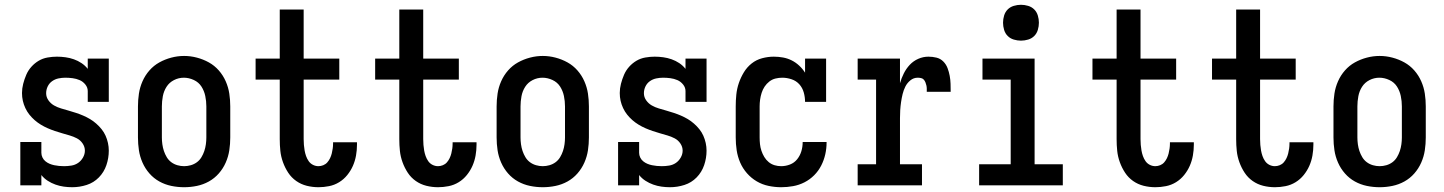

<svg xmlns="http://www.w3.org/2000/svg" viewBox="-20 -775 6040 803"><path d="M282 8Q264 8 246.5 5.5Q229 3 212 -3Q195 -9 179.5 -19Q164 -29 153 -43V0H65V-181H153V-136Q153 -126 157.5 -116.5Q162 -107 170 -100.5Q178 -94 187.5 -90Q197 -86 207 -84Q217 -82 227 -81Q237 -80 248 -80Q263 -80 278.5 -82.5Q294 -85 306.5 -93.5Q319 -102 327 -116Q335 -130 335 -145Q335 -161 325.5 -175Q316 -189 301.5 -196.5Q287 -204 271.5 -208.5Q256 -213 240.5 -217.5Q225 -222 210 -227Q195 -232 180 -238.5Q165 -245 151 -253.5Q137 -262 125 -272.5Q113 -283 103 -295.5Q93 -308 86 -323Q79 -338 75.5 -353.5Q72 -369 72 -386Q72 -405 77 -424.5Q82 -444 90 -462.5Q98 -481 111.5 -496Q125 -511 142 -521Q159 -531 179 -534.5Q199 -538 218 -538Q236 -538 254 -535.5Q272 -533 289 -527Q306 -521 321 -511Q336 -501 347 -487V-530H435V-349H347V-394Q347 -409 337 -421.5Q327 -434 313 -440Q299 -446 283.5 -448Q268 -450 253 -450Q239 -450 224.5 -447Q210 -444 198 -435.5Q186 -427 179.5 -413.5Q173 -400 173 -385Q173 -369 182.5 -355.5Q192 -342 206 -334Q220 -326 235.5 -321.5Q251 -317 266.5 -312.5Q282 -308 297.5 -303Q313 -298 328 -291.5Q343 -285 356.5 -277Q370 -269 382.5 -258Q395 -247 405 -234.5Q415 -222 421.5 -207.5Q428 -193 431.5 -177Q435 -161 435 -145Q435 -114 425 -84.5Q415 -55 393.5 -33Q372 -11 342.5 -1.5Q313 8 282 8Z M750 8Q723 8 696.5 2.5Q670 -3 646.5 -16Q623 -29 605 -49.5Q587 -70 576 -95Q565 -120 561 -146.5Q557 -173 557 -200V-330Q557 -357 561 -383.5Q565 -410 576 -435Q587 -460 605 -480.5Q623 -501 646.5 -514Q670 -527 696.5 -534Q723 -541 750 -541Q777 -541 803.5 -534Q830 -527 853.5 -514Q877 -501 895 -480.5Q913 -460 924 -435Q935 -410 939 -383.5Q943 -357 943 -330V-200Q943 -173 939 -146.5Q935 -120 924 -95Q913 -70 895 -49.5Q877 -29 853.5 -16Q830 -3 803.5 2.5Q777 8 750 8ZM750 -80Q764 -80 778 -84Q792 -88 803.5 -96.5Q815 -105 822.5 -117.5Q830 -130 834.5 -143.5Q839 -157 841 -171.5Q843 -186 843 -200V-330Q843 -352 838.5 -373.5Q834 -395 822.5 -413Q811 -431 790.5 -440.5Q770 -450 749 -450Q727 -450 707.5 -440Q688 -430 676.5 -412Q665 -394 661 -372.5Q657 -351 657 -330V-200Q657 -186 659 -171.5Q661 -157 665.5 -143.5Q670 -130 677.5 -117.5Q685 -105 696.5 -96.5Q708 -88 722 -84Q736 -80 750 -80Z M1312 8Q1287 8 1263 2Q1239 -4 1219 -18Q1199 -32 1185.5 -52.5Q1172 -73 1163.5 -96.5Q1155 -120 1152.5 -144Q1150 -168 1150 -193V-442H1049V-530H1150V-735H1250V-530H1399V-442H1250V-193Q1250 -181 1251 -169Q1252 -157 1254 -145.5Q1256 -134 1260 -122.5Q1264 -111 1271 -101Q1278 -91 1289 -85.5Q1300 -80 1312 -80Q1322 -80 1332 -84Q1342 -88 1349 -96Q1356 -104 1360.5 -113.5Q1365 -123 1367.5 -133Q1370 -143 1371.5 -153.5Q1373 -164 1373 -175Q1373 -176 1373 -177.5Q1373 -179 1373 -180H1473Q1473 -177 1473 -174.5Q1473 -172 1473 -170Q1473 -147 1469 -124.5Q1465 -102 1456 -81.5Q1447 -61 1432.5 -43Q1418 -25 1398.5 -13Q1379 -1 1356.5 3.5Q1334 8 1312 8Z M1812 8Q1787 8 1763 2Q1739 -4 1719 -18Q1699 -32 1685.5 -52.5Q1672 -73 1663.5 -96.5Q1655 -120 1652.5 -144Q1650 -168 1650 -193V-442H1549V-530H1650V-735H1750V-530H1899V-442H1750V-193Q1750 -181 1751 -169Q1752 -157 1754 -145.5Q1756 -134 1760 -122.5Q1764 -111 1771 -101Q1778 -91 1789 -85.5Q1800 -80 1812 -80Q1822 -80 1832 -84Q1842 -88 1849 -96Q1856 -104 1860.5 -113.5Q1865 -123 1867.5 -133Q1870 -143 1871.5 -153.5Q1873 -164 1873 -175Q1873 -176 1873 -177.5Q1873 -179 1873 -180H1973Q1973 -177 1973 -174.5Q1973 -172 1973 -170Q1973 -147 1969 -124.5Q1965 -102 1956 -81.5Q1947 -61 1932.5 -43Q1918 -25 1898.5 -13Q1879 -1 1856.5 3.5Q1834 8 1812 8Z M2250 8Q2223 8 2196.5 2.5Q2170 -3 2146.5 -16Q2123 -29 2105 -49.5Q2087 -70 2076 -95Q2065 -120 2061 -146.5Q2057 -173 2057 -200V-330Q2057 -357 2061 -383.5Q2065 -410 2076 -435Q2087 -460 2105 -480.5Q2123 -501 2146.5 -514Q2170 -527 2196.5 -534Q2223 -541 2250 -541Q2277 -541 2303.5 -534Q2330 -527 2353.5 -514Q2377 -501 2395 -480.5Q2413 -460 2424 -435Q2435 -410 2439 -383.5Q2443 -357 2443 -330V-200Q2443 -173 2439 -146.5Q2435 -120 2424 -95Q2413 -70 2395 -49.5Q2377 -29 2353.5 -16Q2330 -3 2303.5 2.5Q2277 8 2250 8ZM2250 -80Q2264 -80 2278 -84Q2292 -88 2303.5 -96.5Q2315 -105 2322.5 -117.5Q2330 -130 2334.5 -143.5Q2339 -157 2341 -171.5Q2343 -186 2343 -200V-330Q2343 -352 2338.5 -373.5Q2334 -395 2322.5 -413Q2311 -431 2290.5 -440.5Q2270 -450 2249 -450Q2227 -450 2207.5 -440Q2188 -430 2176.5 -412Q2165 -394 2161 -372.5Q2157 -351 2157 -330V-200Q2157 -186 2159 -171.5Q2161 -157 2165.5 -143.5Q2170 -130 2177.5 -117.5Q2185 -105 2196.5 -96.5Q2208 -88 2222 -84Q2236 -80 2250 -80Z M2782 8Q2764 8 2746.5 5.5Q2729 3 2712 -3Q2695 -9 2679.5 -19Q2664 -29 2653 -43V0H2565V-181H2653V-136Q2653 -126 2657.5 -116.5Q2662 -107 2670 -100.5Q2678 -94 2687.5 -90Q2697 -86 2707 -84Q2717 -82 2727 -81Q2737 -80 2748 -80Q2763 -80 2778.5 -82.5Q2794 -85 2806.5 -93.5Q2819 -102 2827 -116Q2835 -130 2835 -145Q2835 -161 2825.5 -175Q2816 -189 2801.5 -196.5Q2787 -204 2771.5 -208.5Q2756 -213 2740.5 -217.5Q2725 -222 2710 -227Q2695 -232 2680 -238.5Q2665 -245 2651 -253.5Q2637 -262 2625 -272.5Q2613 -283 2603 -295.5Q2593 -308 2586 -323Q2579 -338 2575.5 -353.5Q2572 -369 2572 -386Q2572 -405 2577 -424.5Q2582 -444 2590 -462.5Q2598 -481 2611.5 -496Q2625 -511 2642 -521Q2659 -531 2679 -534.5Q2699 -538 2718 -538Q2736 -538 2754 -535.5Q2772 -533 2789 -527Q2806 -521 2821 -511Q2836 -501 2847 -487V-530H2935V-349H2847V-394Q2847 -409 2837 -421.5Q2827 -434 2813 -440Q2799 -446 2783.5 -448Q2768 -450 2753 -450Q2739 -450 2724.5 -447Q2710 -444 2698 -435.5Q2686 -427 2679.5 -413.5Q2673 -400 2673 -385Q2673 -369 2682.5 -355.5Q2692 -342 2706 -334Q2720 -326 2735.5 -321.5Q2751 -317 2766.5 -312.5Q2782 -308 2797.5 -303Q2813 -298 2828 -291.5Q2843 -285 2856.5 -277Q2870 -269 2882.5 -258Q2895 -247 2905 -234.5Q2915 -222 2921.5 -207.5Q2928 -193 2931.5 -177Q2935 -161 2935 -145Q2935 -114 2925 -84.5Q2915 -55 2893.5 -33Q2872 -11 2842.5 -1.5Q2813 8 2782 8Z M3247 8Q3221 8 3194.5 2.5Q3168 -3 3145 -16.5Q3122 -30 3104 -50.5Q3086 -71 3075.5 -95.5Q3065 -120 3061 -146.5Q3057 -173 3057 -200V-330Q3057 -355 3059.5 -379.5Q3062 -404 3070 -427.5Q3078 -451 3091 -472.5Q3104 -494 3123.5 -509.5Q3143 -525 3167.5 -531.5Q3192 -538 3216 -538Q3236 -538 3255 -534.5Q3274 -531 3291 -522.5Q3308 -514 3322.5 -500.5Q3337 -487 3347 -471V-530H3435V-349H3347Q3347 -369 3341.5 -388.5Q3336 -408 3323 -422.5Q3310 -437 3290.5 -443.5Q3271 -450 3252 -450Q3237 -450 3223 -446.5Q3209 -443 3197.5 -434Q3186 -425 3178 -413Q3170 -401 3165.5 -387Q3161 -373 3159 -358.5Q3157 -344 3157 -330V-200Q3157 -186 3158.5 -172Q3160 -158 3164.5 -144.5Q3169 -131 3176.5 -118.5Q3184 -106 3195 -97Q3206 -88 3219.5 -84Q3233 -80 3247 -80Q3266 -80 3284 -87Q3302 -94 3314 -109Q3326 -124 3331.5 -142.5Q3337 -161 3337 -180Q3337 -180 3337 -180.5Q3337 -181 3337 -181H3437Q3437 -181 3437 -180.5Q3437 -180 3437 -179Q3437 -154 3431.5 -129.5Q3426 -105 3414.5 -82.5Q3403 -60 3385 -42Q3367 -24 3344.5 -12.5Q3322 -1 3297 3.5Q3272 8 3247 8Z M3567 0V-88H3644V-442H3567V-530H3744V-427Q3750 -448 3760 -468Q3770 -488 3785 -504Q3800 -520 3820.5 -529Q3841 -538 3863 -538Q3880 -538 3896.5 -534Q3913 -530 3925 -518Q3937 -506 3943 -490Q3949 -474 3952 -457.5Q3955 -441 3955.5 -424.5Q3956 -408 3956 -391H3856Q3856 -398 3856 -404.5Q3856 -411 3854.5 -417.5Q3853 -424 3850.5 -430.5Q3848 -437 3843.5 -442Q3839 -447 3832 -448.5Q3825 -450 3818 -450Q3801 -450 3787.5 -439Q3774 -428 3766.5 -413Q3759 -398 3755 -381.5Q3751 -365 3748.5 -348Q3746 -331 3745 -314.5Q3744 -298 3744 -281V-88H3836V0Z M4075 0V-88H4207V-442H4089V-530H4307V-88H4425V0ZM4250 -605Q4235 -605 4220 -609.5Q4205 -614 4194.5 -624.5Q4184 -635 4179.5 -650Q4175 -665 4175 -680Q4175 -695 4179.5 -710Q4184 -725 4194.5 -735.5Q4205 -746 4220 -750.5Q4235 -755 4250 -755Q4265 -755 4280 -750.5Q4295 -746 4305.5 -735.5Q4316 -725 4320.5 -710Q4325 -695 4325 -680Q4325 -665 4320.5 -650Q4316 -635 4305.5 -624.5Q4295 -614 4280 -609.5Q4265 -605 4250 -605Z M4812 8Q4787 8 4763 2Q4739 -4 4719 -18Q4699 -32 4685.5 -52.5Q4672 -73 4663.5 -96.5Q4655 -120 4652.5 -144Q4650 -168 4650 -193V-442H4549V-530H4650V-735H4750V-530H4899V-442H4750V-193Q4750 -181 4751 -169Q4752 -157 4754 -145.5Q4756 -134 4760 -122.5Q4764 -111 4771 -101Q4778 -91 4789 -85.5Q4800 -80 4812 -80Q4822 -80 4832 -84Q4842 -88 4849 -96Q4856 -104 4860.5 -113.5Q4865 -123 4867.5 -133Q4870 -143 4871.5 -153.5Q4873 -164 4873 -175Q4873 -176 4873 -177.5Q4873 -179 4873 -180H4973Q4973 -177 4973 -174.5Q4973 -172 4973 -170Q4973 -147 4969 -124.5Q4965 -102 4956 -81.5Q4947 -61 4932.5 -43Q4918 -25 4898.5 -13Q4879 -1 4856.5 3.5Q4834 8 4812 8Z M5312 8Q5287 8 5263 2Q5239 -4 5219 -18Q5199 -32 5185.5 -52.5Q5172 -73 5163.5 -96.5Q5155 -120 5152.5 -144Q5150 -168 5150 -193V-442H5049V-530H5150V-735H5250V-530H5399V-442H5250V-193Q5250 -181 5251 -169Q5252 -157 5254 -145.5Q5256 -134 5260 -122.5Q5264 -111 5271 -101Q5278 -91 5289 -85.5Q5300 -80 5312 -80Q5322 -80 5332 -84Q5342 -88 5349 -96Q5356 -104 5360.5 -113.5Q5365 -123 5367.5 -133Q5370 -143 5371.5 -153.5Q5373 -164 5373 -175Q5373 -176 5373 -177.5Q5373 -179 5373 -180H5473Q5473 -177 5473 -174.5Q5473 -172 5473 -170Q5473 -147 5469 -124.5Q5465 -102 5456 -81.5Q5447 -61 5432.5 -43Q5418 -25 5398.5 -13Q5379 -1 5356.5 3.5Q5334 8 5312 8Z M5750 8Q5723 8 5696.5 2.5Q5670 -3 5646.5 -16Q5623 -29 5605 -49.5Q5587 -70 5576 -95Q5565 -120 5561 -146.5Q5557 -173 5557 -200V-330Q5557 -357 5561 -383.5Q5565 -410 5576 -435Q5587 -460 5605 -480.5Q5623 -501 5646.5 -514Q5670 -527 5696.5 -534Q5723 -541 5750 -541Q5777 -541 5803.5 -534Q5830 -527 5853.5 -514Q5877 -501 5895 -480.5Q5913 -460 5924 -435Q5935 -410 5939 -383.5Q5943 -357 5943 -330V-200Q5943 -173 5939 -146.5Q5935 -120 5924 -95Q5913 -70 5895 -49.5Q5877 -29 5853.5 -16Q5830 -3 5803.5 2.5Q5777 8 5750 8ZM5750 -80Q5764 -80 5778 -84Q5792 -88 5803.5 -96.5Q5815 -105 5822.5 -117.5Q5830 -130 5834.5 -143.5Q5839 -157 5841 -171.5Q5843 -186 5843 -200V-330Q5843 -352 5838.5 -373.5Q5834 -395 5822.5 -413Q5811 -431 5790.5 -440.5Q5770 -450 5749 -450Q5727 -450 5707.5 -440Q5688 -430 5676.5 -412Q5665 -394 5661 -372.5Q5657 -351 5657 -330V-200Q5657 -186 5659 -171.5Q5661 -157 5665.5 -143.5Q5670 -130 5677.5 -117.5Q5685 -105 5696.5 -96.5Q5708 -88 5722 -84Q5736 -80 5750 -80Z"/></svg>

Font: Iosevka Slab Semibold
Style: Regular
Weight: 600
Monospace: yes
Designer: Belleve Invis
Foundry: Belleve Invis
Version: Version 11.1.1; ttfautohint (v1.8.3)